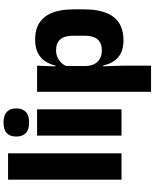

<svg xmlns="http://www.w3.org/2000/svg" viewBox="89 -816 899 1118"><g transform="rotate(-90 539.0 -257.5)"><path d="M204.5 0H51.5V-660.5H204.5Z M461 0H308V-491.5H461ZM384.5 -538Q341.5 -538 322 -557.8Q302.5 -577.5 302.5 -611V-614.5Q302.5 -648 322 -667.5Q341.5 -687 384.5 -687Q426.5 -687 446.2 -667.5Q466 -648 466 -614.5V-611Q466 -577 446.2 -557.5Q426.5 -538 384.5 -538Z M863.5 11.5Q819.5 11.5 789.5 -3Q759.5 -17.5 741.8 -44.2Q724 -71 716.5 -106.5H677L713 -209.5Q714 -179 724.8 -158Q735.5 -137 755.8 -125.8Q776 -114.5 804 -114.5Q846 -114.5 867.8 -139.2Q889.5 -164 889.5 -213V-283Q889.5 -332 868.2 -356.5Q847 -381 805 -381Q781.5 -381 762.2 -372Q743 -363 729.8 -348.2Q716.5 -333.5 710.5 -314.5L675.5 -385H716Q723.5 -418 741 -444.8Q758.5 -471.5 789.5 -487.2Q820.5 -503 868.5 -503Q954.5 -503 998.8 -446.8Q1043 -390.5 1043 -278V-218Q1043 -104.5 998.8 -46.5Q954.5 11.5 863.5 11.5ZM715 172H563V-491.5H715L710 -359L713 -341.5V-152.5L711 -126.5L715 5Z"/></g></svg>

Font: Anek Devanagari
Style: Bold
Weight: 700
Designer: Kailash Malviya (Devanagari) & Yesha Goshar (Latin)
Foundry: Ek Type
Version: Version 1.003